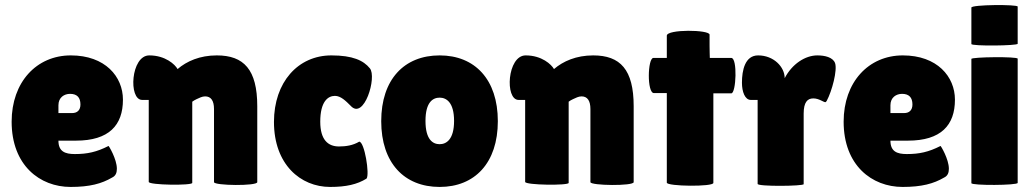

<svg xmlns="http://www.w3.org/2000/svg" viewBox="-20 -729 4088 759"><path d="M423 -27C438 -34 442 -47 442 -62C442 -100 410 -153 409 -152C362 -128 325 -120 276 -120C237 -120 211 -130 211 -173H280C411 -173 466 -234 466 -335C466 -426 396 -510 260 -510C124 -510 26 -404 26 -248C26 -75 138 10 259 10C335 10 382 -3 423 -27ZM298 -316C298 -293 285 -282 265 -282H211V-313C211 -344 234 -358 257 -358C284 -358 298 -344 298 -316Z M568 -10C568 3 740 5 740 -6V-327C745 -331 751 -334 757 -337C768 -342 779 -348 791 -348C814 -348 826 -331 826 -298V-9C826 5 997 7 997 -9V-309C997 -454 944 -510 837 -510C770 -510 718 -487 682 -456C672 -474 634 -510 570 -510C497 -510 487 -334 542 -334H568Z M1246 -248C1246 -327 1276 -350 1304 -350C1327 -350 1347 -330 1366 -311C1419 -252 1471 -425 1442 -459C1417 -490 1374 -510 1290 -510C1158 -510 1063 -404 1063 -247C1063 -79 1168 10 1285 10C1348 10 1392 0 1429 -23C1442 -39 1421 -169 1400 -169C1375 -154 1347 -150 1320 -150C1277 -150 1246 -176 1246 -248Z M1487 -250C1487 -85 1578 10 1718 10C1857 10 1948 -85 1948 -250C1948 -415 1857 -510 1718 -510C1578 -510 1487 -415 1487 -250ZM1662 -251C1662 -325 1691 -343 1718 -343C1744 -343 1775 -325 1775 -251C1775 -177 1744 -159 1718 -159C1691 -159 1662 -177 1662 -251Z M2056 -10C2056 3 2228 5 2228 -6V-327C2233 -331 2239 -334 2245 -337C2256 -342 2267 -348 2279 -348C2302 -348 2314 -331 2314 -298V-9C2314 5 2485 7 2485 -9V-309C2485 -454 2432 -510 2325 -510C2258 -510 2206 -487 2170 -456C2160 -474 2122 -510 2058 -510C1985 -510 1975 -334 2030 -334H2056Z M2616 -361V-7C2616 8 2800 10 2800 -6V-360H2871C2890 -360 2896 -500 2871 -500H2786C2786 -504 2785 -526 2785 -549V-592C2785 -612 2616 -614 2616 -588V-500H2563C2540 -500 2537 -361 2565 -361Z M2975 -2C2975 9 3157 7 3157 -1V-280C3157 -325 3172 -340 3195 -340C3218 -340 3235 -325 3243 -325C3244 -325 3246 -327 3248 -330C3269 -369 3291 -452 3281 -480C3272 -503 3240 -510 3211 -510C3163 -510 3111 -476 3082 -420C3082 -464 3039 -510 2977 -510C2925 -510 2913 -451 2913 -402C2913 -366 2925 -334 2948 -334H2975Z M3712 -27C3727 -34 3731 -47 3731 -62C3731 -100 3699 -153 3698 -152C3651 -128 3614 -120 3565 -120C3526 -120 3500 -130 3500 -173H3569C3700 -173 3755 -234 3755 -335C3755 -426 3685 -510 3549 -510C3413 -510 3315 -404 3315 -248C3315 -75 3427 10 3548 10C3624 10 3671 -3 3712 -27ZM3587 -316C3587 -293 3574 -282 3554 -282H3500V-313C3500 -344 3523 -358 3546 -358C3573 -358 3587 -344 3587 -316Z M3820 -5C3820 5 4003 4 4003 -6V-497C4003 -506 3820 -504 3820 -496ZM3820 -555C3820 -546 4003 -548 4003 -556V-703C4003 -712 3820 -711 3820 -699Z"/></svg>

Font: Lilita 2
Style: Regular
Weight: 400
Designer: Juan Montoreano
Foundry: Juan Montoreano
Version: Version 2.001